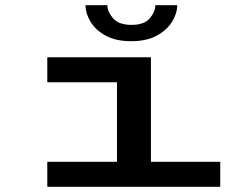

<svg xmlns="http://www.w3.org/2000/svg" viewBox="-20 -721 940 741"><path d="M162.5 0V-96.5H431.5V-403.5H162.5V-500H562.5V-96.5H830V0ZM486.5 -562Q426.5 -562 387.2 -583.8Q348 -605.5 329 -637.8Q310 -670 310 -701H394.5Q394.5 -675.5 416.5 -650.2Q438.5 -625 487.5 -625Q536.5 -625 558 -650.2Q579.5 -675.5 579.5 -701H664Q664 -670 644.5 -637.8Q625 -605.5 585.5 -583.8Q546 -562 486.5 -562Z"/></svg>

Font: Trispace Expanded Medium
Style: Regular
Weight: 500
Width: 7
Designer: Tyler Finck
Foundry: Etcetera Type Company
Version: Version 1.210; ttfautohint (v1.8.3)